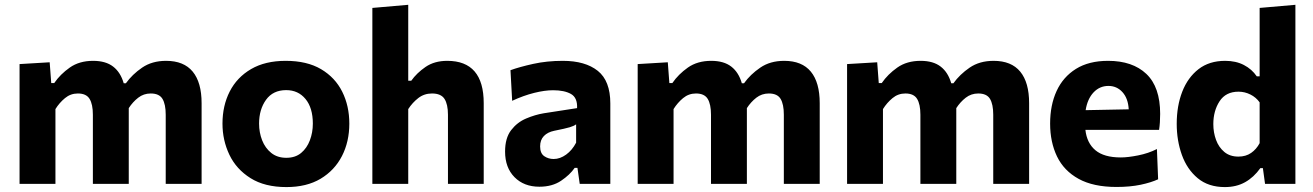

<svg xmlns="http://www.w3.org/2000/svg" viewBox="-20 -766 5472 800"><path d="M61.5 0V-499L187 -506.5L193.5 -420H206Q231 -456.5 270.8 -484.5Q310.5 -512.5 368 -512.5Q420.5 -512.5 451.5 -488.5Q482.5 -464.5 495.5 -419H504.5Q531 -456 572.2 -484.2Q613.5 -512.5 672 -512.5Q746 -512.5 783 -467.5Q820 -422.5 820 -336V0H670.5V-288Q670.5 -331.5 657 -354Q643.5 -376.5 608 -376.5Q578.5 -376.5 555.8 -358.8Q533 -341 516.5 -315.5V0H367V-288Q367 -331.5 353.2 -354Q339.5 -376.5 304.5 -376.5Q274 -376.5 250.8 -357.2Q227.5 -338 211 -311.5V0Z M1173.5 13.5Q1083 13.5 1023.8 -23.8Q964.5 -61 935.8 -121.2Q907 -181.5 907 -251Q907 -325.5 937.2 -384.8Q967.5 -444 1026.2 -478.2Q1085 -512.5 1170.5 -512.5Q1259 -512.5 1317.8 -477.8Q1376.5 -443 1406 -383.8Q1435.5 -324.5 1435.5 -251Q1435.5 -175.5 1404.8 -115.8Q1374 -56 1315.8 -21.2Q1257.5 13.5 1173.5 13.5ZM1173 -108.5Q1210.5 -108.5 1234.8 -128.8Q1259 -149 1271.2 -181.5Q1283.5 -214 1283.5 -251Q1283.5 -316.5 1253 -353.5Q1222.5 -390.5 1172.5 -390.5Q1117.5 -390.5 1088.5 -350.2Q1059.5 -310 1059.5 -251Q1059.5 -214 1072.2 -181.5Q1085 -149 1110.2 -128.8Q1135.5 -108.5 1173 -108.5Z M1531.5 0V-733L1681 -746V-429.5H1693.5Q1716 -461.5 1753 -487Q1790 -512.5 1843.5 -512.5Q1995.5 -512.5 1995.5 -336V0H1846.5V-288Q1846.5 -331.5 1832 -354Q1817.5 -376.5 1780 -376.5Q1747.5 -376.5 1723 -357.5Q1698.5 -338.5 1681 -311.5V0Z M2227.5 12Q2163 12 2123.8 -27.8Q2084.5 -67.5 2084.5 -134.5Q2084.5 -191 2109.8 -223.8Q2135 -256.5 2172.2 -272.2Q2209.5 -288 2245.5 -294L2384.5 -315.5Q2386.5 -359 2359 -374.5Q2331.5 -390 2284.5 -390Q2250 -390 2205.8 -379Q2161.5 -368 2114 -346L2107 -473.5Q2144 -487 2201.5 -499.8Q2259 -512.5 2325 -512.5Q2418.5 -512.5 2470.8 -470.8Q2523 -429 2523 -335V0H2395.5L2386 -66.5H2374.5Q2354.5 -37.5 2317.8 -12.8Q2281 12 2227.5 12ZM2287 -103.5Q2313.5 -103.5 2338.8 -121.8Q2364 -140 2380.5 -171.5V-248Q2371.5 -241 2354 -235.8Q2336.5 -230.5 2289 -221Q2262 -215.5 2246.2 -199.2Q2230.5 -183 2230.5 -156Q2230.5 -127 2247.8 -115.2Q2265 -103.5 2287 -103.5Z M2637 0V-499L2762.5 -506.5L2769 -420H2781.5Q2806.5 -456.5 2846.2 -484.5Q2886 -512.5 2943.5 -512.5Q2996 -512.5 3027 -488.5Q3058 -464.5 3071 -419H3080Q3106.5 -456 3147.8 -484.2Q3189 -512.5 3247.5 -512.5Q3321.5 -512.5 3358.5 -467.5Q3395.5 -422.5 3395.5 -336V0H3246V-288Q3246 -331.5 3232.5 -354Q3219 -376.5 3183.5 -376.5Q3154 -376.5 3131.2 -358.8Q3108.5 -341 3092 -315.5V0H2942.5V-288Q2942.5 -331.5 2928.8 -354Q2915 -376.5 2880 -376.5Q2849.5 -376.5 2826.2 -357.2Q2803 -338 2786.5 -311.5V0Z M3509.5 0V-499L3635 -506.5L3641.5 -420H3654Q3679 -456.5 3718.8 -484.5Q3758.5 -512.5 3816 -512.5Q3868.5 -512.5 3899.5 -488.5Q3930.5 -464.5 3943.5 -419H3952.5Q3979 -456 4020.2 -484.2Q4061.5 -512.5 4120 -512.5Q4194 -512.5 4231 -467.5Q4268 -422.5 4268 -336V0H4118.5V-288Q4118.5 -331.5 4105 -354Q4091.5 -376.5 4056 -376.5Q4026.5 -376.5 4003.8 -358.8Q3981 -341 3964.5 -315.5V0H3815V-288Q3815 -331.5 3801.2 -354Q3787.5 -376.5 3752.5 -376.5Q3722 -376.5 3698.8 -357.2Q3675.5 -338 3659 -311.5V0Z M4632 13Q4535.5 13 4474.2 -20.8Q4413 -54.5 4384.2 -114.2Q4355.5 -174 4355.5 -251Q4355.5 -328 4382.5 -386.8Q4409.5 -445.5 4463.2 -479Q4517 -512.5 4597 -512.5Q4699 -512.5 4756.5 -458Q4814 -403.5 4814 -291.5Q4814 -254 4809.5 -225H4502.5Q4508.5 -170 4544.2 -140Q4580 -110 4650 -110Q4679.5 -110 4722.2 -118.5Q4765 -127 4800.5 -145L4805.5 -19Q4776.5 -5.5 4732.5 3.8Q4688.5 13 4632 13ZM4598.5 -408Q4562 -408 4536.5 -381Q4511 -354 4503.5 -307L4683 -310.5Q4680.5 -356 4657 -382Q4633.5 -408 4598.5 -408Z M5083.5 13.5Q5015 13.5 4970.5 -23.5Q4926 -60.5 4904.5 -120.5Q4883 -180.5 4883 -250Q4883 -324.5 4906 -383.8Q4929 -443 4973.8 -477.8Q5018.5 -512.5 5085 -512.5Q5129.5 -512.5 5162.8 -495.2Q5196 -478 5216.5 -448H5228.5V-733L5377.5 -746V0H5251L5242 -65.5H5231.5Q5204 -27 5167.8 -6.8Q5131.5 13.5 5083.5 13.5ZM5140 -113.5Q5171 -113.5 5193 -128.8Q5215 -144 5228.5 -169.5V-339.5Q5213.5 -360.5 5190 -372.2Q5166.5 -384 5140.5 -384Q5087.5 -384 5061.5 -344Q5035.5 -304 5035.5 -249Q5035.5 -214 5046.8 -183.2Q5058 -152.5 5081.2 -133Q5104.5 -113.5 5140 -113.5Z"/></svg>

Font: Commissioner
Style: Bold
Weight: 700
Designer: Kostas Bartsokas
Foundry: Kostas Bartsokas
Version: Version 1.000; ttfautohint (v1.8.3)